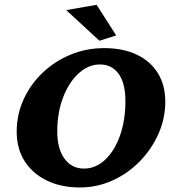

<svg xmlns="http://www.w3.org/2000/svg" viewBox="-20 -786 740 814"><path d="M319.3 8.8Q238.3 8.8 177.7 -21Q117.2 -50.8 84 -103.5Q50.8 -156.2 50.8 -227.5Q50.8 -300.8 80.1 -364.7Q109.4 -428.7 160.6 -477.5Q211.9 -526.4 278.8 -554.2Q345.7 -582 421.9 -582Q502 -582 560.1 -554.2Q618.2 -526.4 649.4 -475.6Q680.7 -424.8 680.7 -355.5Q680.7 -283.2 651.4 -217.8Q622.1 -152.3 571.8 -101.1Q521.5 -49.8 456.1 -20.5Q390.6 8.8 319.3 8.8ZM335.9 -71.3Q385.7 -71.3 425.8 -108.9Q465.8 -146.5 488.8 -211.4Q511.7 -276.4 511.7 -356.4Q511.7 -433.6 482.9 -473.1Q454.1 -512.7 403.3 -512.7Q354.5 -512.7 313 -474.6Q271.5 -436.5 247.1 -372.1Q222.7 -307.6 222.7 -228.5Q222.7 -155.3 253.4 -113.3Q284.2 -71.3 335.9 -71.3ZM401.4 -613.3 260.7 -743.2 389.6 -765.6 472.7 -635.7Z"/></svg>

Font: Crimson Pro ExtraBold
Style: Italic
Weight: 800
Italic angle: -12°
Designer: Jacques Le Bailly
Foundry: Baron von Fonthausen
Version: Version 1.003